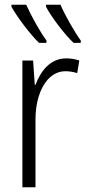

<svg xmlns="http://www.w3.org/2000/svg" viewBox="-20 -786 365 806"><path d="M234 -766H173V-758C194 -717 252 -640 289 -606H319V-616C294 -650 252 -723 234 -766ZM90 -766H28V-758C51 -716 107 -641 144 -606H175V-616C149 -651 111 -719 90 -766ZM258 -541C192 -541 151 -489 129 -430H126L119 -532H74V0H129V-285C129 -397 178 -487 254 -487C272 -487 289 -484 304 -479L313 -532C296 -538 276 -541 258 -541Z"/></svg>

Font: Noto Sans Display SemiCondensed Light
Style: Regular
Weight: 300
Width: 4
Designer: Monotype Design Team
Foundry: Monotype Imaging Inc.
Version: Version 1.900